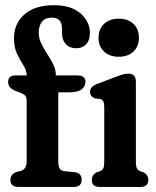

<svg xmlns="http://www.w3.org/2000/svg" viewBox="-20 -736 613 756"><path d="M209.5 -100.5Q209.5 -82.5 214.8 -73Q220 -63.5 234 -62L273.5 -58Q301.5 -55 301.5 -28.5Q301.5 0 271 0H51.5Q21 0 21 -28Q21 -50 45 -59L60.5 -62.5Q85 -69 85 -102V-339.5Q85 -352.5 79.5 -359Q74 -365.5 58 -371.5L42.5 -377.5Q25.5 -384.5 18.8 -393Q12 -401.5 12 -413Q12 -439 41 -439H85.5Q84 -460.5 71.5 -480Q59 -499.5 47 -524.2Q35 -549 35 -585.5Q35 -642.5 75.8 -679Q116.5 -715.5 192.5 -715.5Q261 -715.5 297.5 -682.8Q334 -650 334 -606.5Q334 -577 319 -561.5Q304 -546 280.5 -546Q254 -546 239 -562.5Q224 -579 224 -608V-624.5Q224 -666.5 183.5 -666.5Q158 -666.5 145.2 -650.5Q132.5 -634.5 132.5 -607Q132.5 -585 142.8 -564.2Q153 -543.5 166.2 -523.2Q179.5 -503 189.8 -482.2Q200 -461.5 200 -439H285Q316.5 -439 316.5 -414Q316.5 -396 301.5 -384.2Q286.5 -372.5 253.5 -372.5H209.5ZM447.5 -512.5Q411.5 -512.5 389.8 -533Q368 -553.5 368 -587.5Q368 -621.5 389.8 -642Q411.5 -662.5 447.5 -662.5Q484 -662.5 505.5 -642Q527 -621.5 527 -587.5Q527 -553.5 505.5 -533Q484 -512.5 447.5 -512.5ZM515 -414V-100.5Q515 -81.5 518.8 -73.5Q522.5 -65.5 532 -62L545.5 -57.5Q564 -47 564 -28Q564 0 533.5 0H372Q341.5 0 341.5 -28Q341.5 -47 360 -57.5L373.5 -62Q383 -65.5 386.8 -73.5Q390.5 -81.5 390.5 -100.5V-313.5Q390.5 -330 386.8 -336.8Q383 -343.5 373.5 -346.5L353.5 -348.5Q334.5 -357 334.5 -374.5Q334.5 -384.5 340.8 -392Q347 -399.5 363.5 -406L436 -433.5Q455.5 -441 466.2 -443.5Q477 -446 486.5 -446Q515 -446 515 -414Z"/></svg>

Font: Fraunces 144pt S100 SemiBold
Style: Regular
Weight: 600
Version: Version 1.000; ttfautohint (v1.8.3)